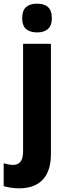

<svg xmlns="http://www.w3.org/2000/svg" viewBox="-65 -788 359 1048"><path d="M56 -689Q56 -730 77 -749Q98 -768 137 -768Q177 -768 197.5 -749Q218 -730 218 -689Q218 -648 196.5 -629.5Q175 -611 137 -611Q99 -611 77.5 -629.5Q56 -648 56 -689ZM41 240Q20 240 -3 237Q-26 234 -45 228V103Q-17 112 8 112Q33 112 47 94.5Q61 77 61 37V-549H213V53Q213 143 170 191Q127 239 41 240Z"/></svg>

Font: Noto Sans Sinhala Condensed ExtraBold
Style: Regular
Weight: 800
Width: 3
Designer: Jelle Bosma - Monotype Design Team
Foundry: Monotype Imaging Inc.
Version: Version 2.006; ttfautohint (v1.8.4.7-5d5b)